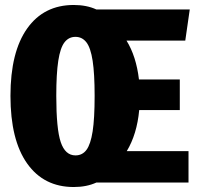

<svg xmlns="http://www.w3.org/2000/svg" viewBox="-20 -733 795 771"><path d="M489 -126H737V0H367Q328 18 276 18Q156 18 89 -76.5Q22 -171 22 -348Q22 -524 89 -618.5Q156 -713 276 -713Q328 -713 367 -695H742L724 -570H488Q527 -507 538 -414H702V-291H539Q530 -194 489 -126ZM360 -348Q360 -437 352 -489Q344 -541 327 -563Q310 -585 283 -585Q256 -585 239 -563Q222 -541 214 -489Q206 -437 206 -348Q206 -215 224 -162Q242 -109 283 -109Q311 -109 327.5 -131.5Q344 -154 352 -205.5Q360 -257 360 -348Z"/></svg>

Font: Fira Sans Extra Condensed ExtraBold
Style: Regular
Weight: 800
Width: 1
Designer: Carrois Corporate & Edenspiekermann AG
Foundry: Carrois Corporate GbR & Edenspiekermann AG
Version: Version 4.203